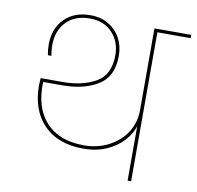

<svg xmlns="http://www.w3.org/2000/svg" viewBox="-82 -834 941 919"><g transform="rotate(10 388.0 -374.5)"><path d="M776 -740V-724H614V0H597V-264Q585 -226 554 -192Q523 -158 474 -136Q425 -114 361 -114Q237 -114 168.5 -184.5Q100 -255 100 -376Q100 -387 102 -411H210Q304 -411 369.5 -448Q435 -485 435 -581Q435 -646 394.5 -689.5Q354 -733 285 -733Q212 -733 170.5 -689.5Q129 -646 129 -575Q129 -553 134 -525H117Q112 -550 112 -577Q112 -654 159 -701.5Q206 -749 285 -749Q336 -749 373.5 -726.5Q411 -704 431.5 -666Q452 -628 452 -581Q452 -480 383.5 -437.5Q315 -395 210 -395H117Q112 -271 176 -200.5Q240 -130 362 -130Q425 -130 479 -157Q533 -184 565 -232.5Q597 -281 597 -343V-740Z"/></g></svg>

Font: Fz Poppins Thin
Style: Regular
Weight: 100
Designer: Ninad Kale (Devanagari), Jonny Pinhorn (Latin)
Foundry: Indian Type Foundry
Version: Vit hóa bi Vntype.Com & FontZin.Com